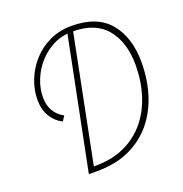

<svg xmlns="http://www.w3.org/2000/svg" viewBox="-122 -780 845 888"><g transform="rotate(-20 300.0 -336.0)"><path d="M166 0 296 -648H324L200 -26H210Q291 -26 353 -55Q415 -84 457 -135Q499 -186 520.5 -254.5Q542 -323 542 -402Q542 -512 487.5 -579Q433 -646 320 -646H318Q268 -646 226 -625Q184 -604 153 -569Q122 -534 105 -491.5Q88 -449 88 -406Q88 -329 152 -294L136 -270Q102 -287 81 -321Q60 -355 60 -404Q60 -452 78.5 -499.5Q97 -547 131.5 -586Q166 -625 215 -648.5Q264 -672 325 -672Q450 -672 511 -599Q572 -526 572 -404Q572 -320 549 -246.5Q526 -173 480.5 -118Q435 -63 367 -31.5Q299 0 208 0Z"/></g></svg>

Font: SourceCodeVF
Style: Italic
Weight: 200
Italic angle: -11°
Monospace: yes
Designer: Paul D. Hunt, Teo Tuominen
Foundry: Adobe
Version: Version 1.026;hotconv 1.1.0;makeotfexe 2.6.0